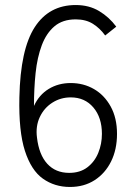

<svg xmlns="http://www.w3.org/2000/svg" viewBox="-20 -732 533 763"><path d="M258 11Q197 11 150.5 -22Q104 -55 79 -132.5Q54 -210 57 -345Q61 -536 118 -624Q175 -712 281 -712Q334 -712 374 -688Q414 -664 442 -626L398 -591Q377 -620 349 -637.5Q321 -655 281 -655Q229 -655 196.5 -627.5Q164 -600 146 -552Q128 -504 121.5 -442Q115 -380 115 -311Q135 -355 173.5 -378.5Q212 -402 261 -402Q312 -402 353.5 -378Q395 -354 420 -308.5Q445 -263 445 -200Q445 -138 421.5 -90.5Q398 -43 356 -16Q314 11 258 11ZM255 -45Q298 -45 327 -67Q356 -89 370.5 -124.5Q385 -160 385 -200Q385 -265 351 -305Q317 -345 261 -345Q221 -345 188 -324Q155 -303 138 -266.5Q121 -230 127 -185Q135 -117 168 -81Q201 -45 255 -45Z"/></svg>

Font: Zen Kaku Gothic New
Style: Regular
Weight: 400
Designer: Yoshimichi Ohira
Foundry: Positype
Version: Version 1.001